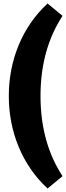

<svg xmlns="http://www.w3.org/2000/svg" viewBox="-20 -840 375 1090"><path d="M210 -295Q210 -31 335 160L250 230Q144 132 87 -4Q30 -140 30 -295Q30 -450 87 -586Q144 -722 250 -820L335 -750Q210 -559 210 -295Z"/></svg>

Font: Russo One
Style: Regular
Weight: 400
Designer: Jovanny lemonad
Foundry: Jovanny Lemonad
Version: Version 1.001